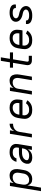

<svg xmlns="http://www.w3.org/2000/svg" viewBox="1753 -2532 990 4544"><g transform="rotate(-90 2248.0 -260.0)"><path d="M-4 215 118 -520H202L187 -433Q201 -455 221 -474Q241 -493 265 -505.5Q289 -518 315 -523Q341 -528 366 -528Q395 -528 422 -520.5Q449 -513 468.5 -495.5Q488 -478 499.5 -454Q511 -430 515.5 -403Q520 -376 518.5 -347.5Q517 -319 512 -290L495 -190Q491 -165 483 -139.5Q475 -114 461 -91Q447 -68 427.5 -48.5Q408 -29 383.5 -16Q359 -3 333 2.5Q307 8 282 8Q254 8 229 1.5Q204 -5 184 -20.5Q164 -36 151 -58.5Q138 -81 133 -106L80 215ZM261 -65Q279 -65 297.5 -69Q316 -73 333 -81.5Q350 -90 364.5 -103.5Q379 -117 389 -133Q399 -149 404.5 -166.5Q410 -184 413 -202L430 -302Q433 -321 433.5 -340Q434 -359 430 -377Q426 -395 416.5 -410.5Q407 -426 393 -436Q379 -446 360.5 -450.5Q342 -455 323 -455Q306 -455 288 -451.5Q270 -448 253.5 -441Q237 -434 222 -422Q207 -410 195.5 -394.5Q184 -379 178.5 -361.5Q173 -344 170 -327L153 -227Q150 -207 149 -187Q148 -167 152 -148.5Q156 -130 165.5 -113.5Q175 -97 189.5 -86Q204 -75 222.5 -70Q241 -65 261 -65Z M797 8Q776 8 755.5 5.5Q735 3 716 -3.5Q697 -10 681 -22Q665 -34 655.5 -51Q646 -68 644 -88.5Q642 -109 645 -130Q650 -158 663 -185.5Q676 -213 698 -234.5Q720 -256 747 -270.5Q774 -285 802.5 -293Q831 -301 859.5 -304Q888 -307 916 -307H1023L1028 -339Q1032 -364 1027 -387.5Q1022 -411 1005.5 -427Q989 -443 965.5 -448.5Q942 -454 917 -454Q895 -454 872.5 -450.5Q850 -447 829 -436Q808 -425 792.5 -406Q777 -387 773 -365H690Q695 -389 706 -412Q717 -435 734 -455Q751 -475 773.5 -489.5Q796 -504 820 -513Q844 -522 868.5 -525Q893 -528 917 -528Q946 -528 974 -524Q1002 -520 1026.5 -509Q1051 -498 1070.5 -479.5Q1090 -461 1101 -436.5Q1112 -412 1113.5 -384Q1115 -356 1110 -327L1056 0H972L988 -97Q974 -72 952.5 -51.5Q931 -31 905 -17Q879 -3 851.5 2.5Q824 8 797 8ZM838 -65Q858 -65 878 -68.5Q898 -72 916.5 -80.5Q935 -89 951 -103Q967 -117 979 -134.5Q991 -152 997 -171Q1003 -190 1006 -210L1010 -234H915Q897 -234 878.5 -232.5Q860 -231 841 -226.5Q822 -222 804 -214.5Q786 -207 770 -194.5Q754 -182 743 -165Q732 -148 729 -130Q727 -117 731 -105.5Q735 -94 744.5 -87Q754 -80 765.5 -76Q777 -72 789 -69.5Q801 -67 813.5 -66Q826 -65 838 -65Z M1267 0 1353 -520H1436L1419 -420Q1432 -443 1450.5 -464Q1469 -485 1491.5 -500Q1514 -515 1540 -521.5Q1566 -528 1591 -528L1592 -447Q1570 -447 1548.5 -443.5Q1527 -440 1505.5 -432Q1484 -424 1465 -410Q1446 -396 1432 -377.5Q1418 -359 1410 -338Q1402 -317 1399 -295L1350 0Z M1923 8Q1890 8 1858.5 3Q1827 -2 1799.5 -16Q1772 -30 1751 -52.5Q1730 -75 1719 -103.5Q1708 -132 1707 -164.5Q1706 -197 1712 -230L1728 -330Q1733 -357 1742.5 -384Q1752 -411 1769 -435Q1786 -459 1809.5 -477.5Q1833 -496 1860 -507.5Q1887 -519 1914.5 -523.5Q1942 -528 1969 -528Q2001 -528 2031 -522.5Q2061 -517 2086.5 -502Q2112 -487 2130.5 -464Q2149 -441 2157.5 -412.5Q2166 -384 2166.5 -353Q2167 -322 2162 -290L2151 -223H1795L1794 -218Q1790 -197 1790.5 -176.5Q1791 -156 1797.5 -138Q1804 -120 1816.5 -105.5Q1829 -91 1846 -81.5Q1863 -72 1883 -69Q1903 -66 1923 -66Q1945 -66 1966.5 -69.5Q1988 -73 2008.5 -82.5Q2029 -92 2046.5 -107Q2064 -122 2077 -141L2146 -108Q2128 -80 2102.5 -57Q2077 -34 2047 -19Q2017 -4 1985.5 2Q1954 8 1923 8ZM1807 -297H2079L2080 -302Q2083 -322 2083.5 -341Q2084 -360 2079.5 -378Q2075 -396 2065 -411.5Q2055 -427 2040.5 -437Q2026 -447 2007 -451Q1988 -455 1969 -455Q1950 -455 1931.5 -451.5Q1913 -448 1895 -439.5Q1877 -431 1862 -418Q1847 -405 1836 -388.5Q1825 -372 1819 -354Q1813 -336 1810 -318Z M2282 0 2368 -520H2452L2438 -434Q2451 -456 2470.5 -474.5Q2490 -493 2513 -505.5Q2536 -518 2561 -523Q2586 -528 2611 -528Q2639 -528 2666 -520.5Q2693 -513 2712 -495.5Q2731 -478 2742 -453.5Q2753 -429 2757.5 -402Q2762 -375 2760.5 -347Q2759 -319 2754 -290L2706 0H2622L2672 -302Q2675 -321 2675.5 -340Q2676 -359 2672.5 -376.5Q2669 -394 2660 -409.5Q2651 -425 2637 -435.5Q2623 -446 2605 -450.5Q2587 -455 2568 -455Q2551 -455 2533.5 -451.5Q2516 -448 2499.5 -440.5Q2483 -433 2468.5 -420.5Q2454 -408 2444 -393Q2434 -378 2428.5 -361Q2423 -344 2420 -327L2366 0Z M3093 0Q3075 0 3057.5 -3Q3040 -6 3025 -14Q3010 -22 2999.5 -35Q2989 -48 2983.5 -64Q2978 -80 2978 -98Q2978 -116 2981 -134L3033 -447H2918V-520H3045L3080 -735H3163L3128 -520H3280V-447H3116L3062 -122Q3060 -113 3061 -104.5Q3062 -96 3065 -88.5Q3068 -81 3076 -77.5Q3084 -74 3092 -74H3200V0Z M3573 8Q3540 8 3508.5 3Q3477 -2 3449.5 -16Q3422 -30 3401 -52.5Q3380 -75 3369 -103.5Q3358 -132 3357 -164.5Q3356 -197 3362 -230L3378 -330Q3383 -357 3392.5 -384Q3402 -411 3419 -435Q3436 -459 3459.5 -477.5Q3483 -496 3510 -507.5Q3537 -519 3564.5 -523.5Q3592 -528 3619 -528Q3651 -528 3681 -522.5Q3711 -517 3736.5 -502Q3762 -487 3780.5 -464Q3799 -441 3807.5 -412.5Q3816 -384 3816.5 -353Q3817 -322 3812 -290L3801 -223H3445L3444 -218Q3440 -197 3440.5 -176.5Q3441 -156 3447.5 -138Q3454 -120 3466.5 -105.5Q3479 -91 3496 -81.5Q3513 -72 3533 -69Q3553 -66 3573 -66Q3595 -66 3616.5 -69.5Q3638 -73 3658.5 -82.5Q3679 -92 3696.5 -107Q3714 -122 3727 -141L3796 -108Q3778 -80 3752.5 -57Q3727 -34 3697 -19Q3667 -4 3635.5 2Q3604 8 3573 8ZM3457 -297H3729L3730 -302Q3733 -322 3733.5 -341Q3734 -360 3729.5 -378Q3725 -396 3715 -411.5Q3705 -427 3690.5 -437Q3676 -447 3657 -451Q3638 -455 3619 -455Q3600 -455 3581.5 -451.5Q3563 -448 3545 -439.5Q3527 -431 3512 -418Q3497 -405 3486 -388.5Q3475 -372 3469 -354Q3463 -336 3460 -318Z M4153 8Q4128 8 4103.5 6Q4079 4 4056 -2.5Q4033 -9 4012.5 -19.5Q3992 -30 3976.5 -47Q3961 -64 3954.5 -87.5Q3948 -111 3952 -135L3953 -141H4036V-139Q4033 -125 4038 -112.5Q4043 -100 4052 -91.5Q4061 -83 4073.5 -78Q4086 -73 4099 -70.5Q4112 -68 4126 -67Q4140 -66 4153 -66Q4167 -66 4180.5 -66.5Q4194 -67 4207.5 -69.5Q4221 -72 4234.5 -76.5Q4248 -81 4261 -88.5Q4274 -96 4282.5 -107.5Q4291 -119 4294 -133Q4296 -149 4289.5 -163.5Q4283 -178 4271 -188Q4259 -198 4244.5 -203.5Q4230 -209 4214.5 -212.5Q4199 -216 4183.5 -219.5Q4168 -223 4152.5 -227Q4137 -231 4122.5 -237Q4108 -243 4094 -250Q4080 -257 4067.5 -266Q4055 -275 4044.5 -285.5Q4034 -296 4025.5 -309Q4017 -322 4012 -336.5Q4007 -351 4005 -367Q4003 -383 4006 -400Q4010 -422 4021.5 -442.5Q4033 -463 4051 -478Q4069 -493 4090.5 -503Q4112 -513 4133.5 -518.5Q4155 -524 4177 -526Q4199 -528 4220 -528Q4245 -528 4268.5 -525.5Q4292 -523 4314.5 -517Q4337 -511 4357 -500Q4377 -489 4391.5 -472Q4406 -455 4411.5 -432Q4417 -409 4413 -385L4412 -379H4329L4330 -382Q4332 -395 4328 -407Q4324 -419 4315.5 -427.5Q4307 -436 4296 -441Q4285 -446 4272.5 -449Q4260 -452 4247 -453Q4234 -454 4221 -454Q4208 -454 4195 -453.5Q4182 -453 4169 -450.5Q4156 -448 4143 -443.5Q4130 -439 4118.5 -431.5Q4107 -424 4098.5 -412.5Q4090 -401 4088 -388Q4085 -371 4091.5 -356.5Q4098 -342 4109.5 -332.5Q4121 -323 4136 -317Q4151 -311 4166.5 -307.5Q4182 -304 4197.5 -300.5Q4213 -297 4228.5 -293Q4244 -289 4258.5 -283Q4273 -277 4286.5 -270Q4300 -263 4312.5 -254Q4325 -245 4336 -234.5Q4347 -224 4355 -211Q4363 -198 4369 -183.5Q4375 -169 4376.5 -153Q4378 -137 4376 -120Q4372 -98 4359.5 -77Q4347 -56 4328 -41Q4309 -26 4287 -16.5Q4265 -7 4242.5 -1.5Q4220 4 4197.5 6Q4175 8 4153 8Z"/></g></svg>

Font: Iosevka Aile
Style: Italic
Weight: 400
Italic angle: -9°
Designer: Belleve Invis
Foundry: Belleve Invis
Version: Version 28.0.1; ttfautohint (v1.8.4)